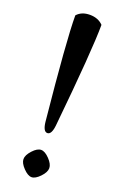

<svg xmlns="http://www.w3.org/2000/svg" viewBox="-152 -811 550 869"><g transform="rotate(20 123.0 -376.5)"><path d="M84 -9Q62 -32 62 -51Q62 -70 83.5 -93.5Q105 -117 123.5 -117Q142 -117 164 -94Q186 -71 186 -51.5Q186 -32 164 -9Q142 14 124 14Q106 14 84 -9ZM60 -742Q82 -767 122 -767Q162 -767 186 -742Q186 -623 148 -243Q143 -198 123 -198Q103 -198 98 -243Q60 -623 60 -742Z"/></g></svg>

Font: Gabriela
Style: Regular
Weight: 400
Designer: Eduardo Rodriguez Tunni
Foundry: Eduardo Rodriguez Tunni
Version: Version 1.003